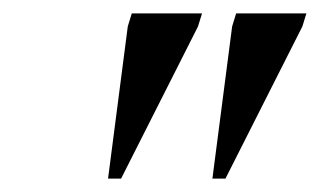

<svg xmlns="http://www.w3.org/2000/svg" viewBox="-20 -725 478 287"><path d="M141.5 -458 171 -685.5 177 -705H282L276 -685.5L161 -458ZM297.5 -458 327 -685.5 333 -705H438L432 -685.5L317 -458Z"/></svg>

Font: Newsreader 60pt
Style: Italic
Weight: 400
Italic angle: -17°
Designer: Hugues Gentile
Foundry: Production Type
Version: Version 1.003